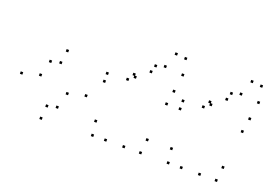

<svg xmlns="http://www.w3.org/2000/svg" viewBox="-113 -1136 2086 1477"><g transform="rotate(20 930.0 -398.0)"><path d="M581.2 -259.4V-279.4H561.2V-259.4ZM328.4 -535.3V-555.3H308.4V-535.3ZM55.4 -253.8V-273.8H35.4V-253.8ZM314.8 22V2H294.8V22ZM197.6 -290V-310H177.6V-290ZM233.8 -414.2V-434.2H213.8V-414.2ZM311.7 -432.1V-452.1H291.7V-432.1ZM439.8 -225.3V-245.3H419.8V-225.3ZM403.1 -100.7V-120.7H383.1V-100.7ZM325.2 -82.3V-102.3H305.2V-82.3Z M1123.8 -798.4V-818.4H1103.8V-798.4ZM838.6 -487.2V-507.2H818.6V-487.2ZM838.6 10V-10H818.6V10ZM988.1 10V-10H968.1V10ZM988.1 -603.8V-623.8H968.1V-603.8ZM1006 -658.3V-678.3H986V-658.3ZM1077.1 -679.1V-699.1H1057.1V-679.1ZM1226 -663.7V-683.7H1206V-663.7ZM1204 -790.1V-810.1H1184V-790.1ZM1124.8 10V-10H1104.8V10ZM1139.4 -101.6V-121.6H1119.4V-101.6ZM717.7 -101.6V-121.6H697.7V-101.6ZM731.8 10V-10H711.8V10ZM872.9 -540.1V-560.1H852.9V-540.1ZM675.7 -476.8V-496.8H655.7V-476.8ZM675.7 -411.8V-431.8H655.7V-411.8ZM1184.9 -411.8V-431.8H1164.9V-411.8ZM1205.2 -523.1V-543.1H1185.2V-523.1ZM887.4 -523.1V-543.1H867.4V-523.1Z M1743.8 -798.4V-818.4H1723.8V-798.4ZM1458.6 -487.2V-507.2H1438.6V-487.2ZM1458.6 10V-10H1438.6V10ZM1608.1 10V-10H1588.1V10ZM1608.1 -603.8V-623.8H1588.1V-603.8ZM1626 -658.3V-678.3H1606V-658.3ZM1697.1 -679.1V-699.1H1677.1V-679.1ZM1846 -663.7V-683.7H1826V-663.7ZM1824 -790.1V-810.1H1804V-790.1ZM1744.8 10V-10H1724.8V10ZM1759.4 -101.6V-121.6H1739.4V-101.6ZM1337.7 -101.6V-121.6H1317.7V-101.6ZM1351.8 10V-10H1331.8V10ZM1492.9 -540.1V-560.1H1472.9V-540.1ZM1295.7 -476.8V-496.8H1275.7V-476.8ZM1295.7 -411.8V-431.8H1275.7V-411.8ZM1804.9 -411.8V-431.8H1784.9V-411.8ZM1825.2 -523.1V-543.1H1805.2V-523.1ZM1507.4 -523.1V-543.1H1487.4V-523.1Z"/></g></svg>

Font: Monaspace Argon Dots Var
Style: Regular
Weight: 400
Designer: Riley Cran and the Lettermatic Team
Version: Version 1.100 (Monaspace Argon Dots)